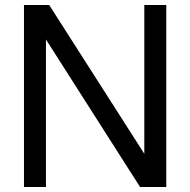

<svg xmlns="http://www.w3.org/2000/svg" viewBox="-20 -749 762 769"><path d="M646 -729V0H541L164 -591V0H76V-729H177L558 -133V-729Z"/></svg>

Font: SolaimanLipi Normal
Style: Regular
Weight: 400
Designer: Solaiman Karim
Foundry: Ekushey
Version: Designed by Solaiman Karim | Developed Version 2.002 : Al Ma